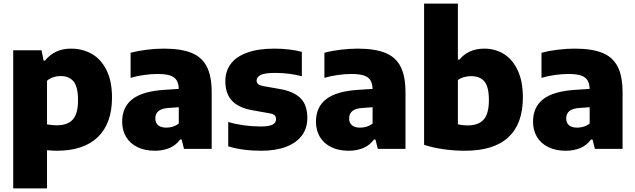

<svg xmlns="http://www.w3.org/2000/svg" viewBox="-20 -828 3533 1068"><path d="M53.5 -548.5H211L222.5 -491H230.5Q254.5 -522 291 -539.8Q327.5 -557.5 374.5 -557.5Q438.5 -557.5 490 -528.5Q541.5 -499.5 572.2 -438.5Q603 -377.5 603 -285Q603 -142 524.5 -65.8Q446 10.5 296 10.5Q274.5 10.5 241.5 7.5V220H53.5ZM414 -270.5Q414 -345 389.2 -375Q364.5 -405 317.5 -405Q296 -405 275.8 -398.2Q255.5 -391.5 241.5 -378.5V-136Q271.5 -131 295.5 -131Q356.5 -131 385.2 -163.5Q414 -196 414 -270.5Z M1157.5 -314V0H1003.5L990.5 -52H982Q959 -20 923 -4.8Q887 10.5 841.5 10.5Q785 10.5 743.8 -10Q702.5 -30.5 681 -67Q659.5 -103.5 659.5 -151.5Q659.5 -232.5 716.8 -276.8Q774 -321 897.5 -328.5L974.5 -333.5Q973.5 -364.5 961.8 -382.5Q950 -400.5 924.8 -408.5Q899.5 -416.5 855.5 -416.5Q822 -416.5 781.8 -411Q741.5 -405.5 706.5 -395V-534.5Q747.5 -545.5 796.8 -551.5Q846 -557.5 890.5 -557.5Q986.5 -557.5 1044.5 -534.2Q1102.5 -511 1130 -458Q1157.5 -405 1157.5 -314ZM974.5 -141V-231.5L917.5 -227.5Q879.5 -225 861.8 -210.2Q844 -195.5 844 -169.5Q844 -144.5 859.8 -131.2Q875.5 -118 905 -118Q923.5 -118 941.5 -123.5Q959.5 -129 974.5 -141Z M1249.5 -14V-149.5Q1289.5 -137.5 1336 -131Q1382.5 -124.5 1430 -124.5Q1476.5 -124.5 1496 -134.8Q1515.5 -145 1515.5 -165Q1515.5 -179.5 1507.2 -187Q1499 -194.5 1478.5 -198L1384.5 -214.5Q1306.5 -228.5 1270 -268Q1233.5 -307.5 1233.5 -376Q1233.5 -432 1263.5 -472.5Q1293.5 -513 1354.8 -535.2Q1416 -557.5 1506.5 -557.5Q1547.5 -557.5 1587.8 -552.8Q1628 -548 1659 -539.5V-404Q1627.5 -412.5 1589.2 -417.5Q1551 -422.5 1512 -422.5Q1453 -422.5 1430.2 -411Q1407.5 -399.5 1407.5 -380Q1407.5 -367.5 1416 -360.2Q1424.5 -353 1445 -349L1539 -332.5Q1614.5 -319 1652 -281.5Q1689.5 -244 1689.5 -171.5Q1689.5 -115 1659.2 -74.2Q1629 -33.5 1571.5 -11.5Q1514 10.5 1433.5 10.5Q1329 10.5 1249.5 -14Z M2235.5 -314V0H2081.5L2068.5 -52H2060Q2037 -20 2001 -4.8Q1965 10.5 1919.5 10.5Q1863 10.5 1821.8 -10Q1780.5 -30.5 1759 -67Q1737.5 -103.5 1737.5 -151.5Q1737.5 -232.5 1794.8 -276.8Q1852 -321 1975.5 -328.5L2052.5 -333.5Q2051.5 -364.5 2039.8 -382.5Q2028 -400.5 2002.8 -408.5Q1977.5 -416.5 1933.5 -416.5Q1900 -416.5 1859.8 -411Q1819.5 -405.5 1784.5 -395V-534.5Q1825.5 -545.5 1874.8 -551.5Q1924 -557.5 1968.5 -557.5Q2064.5 -557.5 2122.5 -534.2Q2180.5 -511 2208 -458Q2235.5 -405 2235.5 -314ZM2052.5 -141V-231.5L1995.5 -227.5Q1957.5 -225 1939.8 -210.2Q1922 -195.5 1922 -169.5Q1922 -144.5 1937.8 -131.2Q1953.5 -118 1983 -118Q2001.5 -118 2019.5 -123.5Q2037.5 -129 2052.5 -141Z M2339 -22.5V-808H2527V-496.5H2535.5Q2559.5 -526 2594.5 -541.8Q2629.5 -557.5 2674 -557.5Q2734 -557.5 2782.5 -527.8Q2831 -498 2859.8 -437Q2888.5 -376 2888.5 -285.5Q2888.5 -140 2808 -64.8Q2727.5 10.5 2565.5 10.5Q2507 10.5 2447.8 2.2Q2388.5 -6 2339 -22.5ZM2699.5 -271Q2699.5 -345 2674.5 -374.8Q2649.5 -404.5 2600.5 -404.5Q2580 -404.5 2560.8 -399Q2541.5 -393.5 2527 -382.5V-137Q2551.5 -130.5 2582 -130.5Q2642 -130.5 2670.8 -163.2Q2699.5 -196 2699.5 -271Z M3443 -314V0H3289L3276 -52H3267.5Q3244.5 -20 3208.5 -4.8Q3172.5 10.5 3127 10.5Q3070.5 10.5 3029.2 -10Q2988 -30.5 2966.5 -67Q2945 -103.5 2945 -151.5Q2945 -232.5 3002.2 -276.8Q3059.5 -321 3183 -328.5L3260 -333.5Q3259 -364.5 3247.2 -382.5Q3235.5 -400.5 3210.2 -408.5Q3185 -416.5 3141 -416.5Q3107.5 -416.5 3067.2 -411Q3027 -405.5 2992 -395V-534.5Q3033 -545.5 3082.2 -551.5Q3131.5 -557.5 3176 -557.5Q3272 -557.5 3330 -534.2Q3388 -511 3415.5 -458Q3443 -405 3443 -314ZM3260 -141V-231.5L3203 -227.5Q3165 -225 3147.2 -210.2Q3129.5 -195.5 3129.5 -169.5Q3129.5 -144.5 3145.2 -131.2Q3161 -118 3190.5 -118Q3209 -118 3227 -123.5Q3245 -129 3260 -141Z"/></svg>

Font: Encode Sans ExtraBold
Style: Regular
Weight: 800
Designer: Multiple Designers
Foundry: Impallari Type
Version: Version 2.000